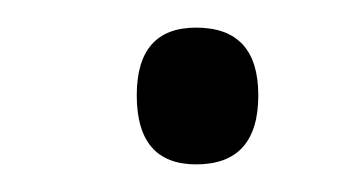

<svg xmlns="http://www.w3.org/2000/svg" viewBox="-20 -651 255 139"><path d="M79 -582Q79 -631 122 -631Q167 -631 167 -582Q167 -532 122 -532Q79 -532 79 -582Z"/></svg>

Font: Noto Sans Khmer UI Condensed Light
Style: Regular
Weight: 300
Width: 3
Designer: Danh Hong and the Monotype Design Team
Foundry: Monotype Imaging Inc.
Version: Version 2.002; ttfautohint (v1.8.4.7-5d5b)